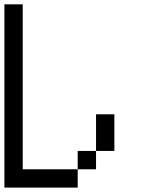

<svg xmlns="http://www.w3.org/2000/svg" viewBox="-20 -853 707 873"><path d="M0 0V-833.3H83.3V-83.3H333.3V0ZM333.3 -83.3V-166.7H416.7V-83.3ZM416.7 -166.7V-333.3H500V-166.7Z"/></svg>

Font: Galmuri11 Condensed
Style: Regular
Weight: 400
Width: 3
Designer: Lee Minseo (quiple)
Version: Version 2.399;hotconv 1.1.1;makeotfexe 2.6.0 DEVELOPMENT